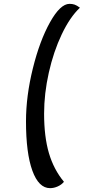

<svg xmlns="http://www.w3.org/2000/svg" viewBox="-20 -821 455 997"><path d="M341 -801Q356 -801 367.5 -797Q379 -793 395 -781Q343 -732 300.5 -642.5Q258 -553 233.5 -444Q209 -335 209 -231Q209 -111 234 -26Q259 59 312 123Q300 138 280 147Q260 156 240 156Q181 156 148 65Q115 -26 115 -191Q115 -322 150.5 -465.5Q186 -609 239.5 -705Q293 -801 341 -801Z"/></svg>

Font: Lemonada Light
Style: Regular
Weight: 300
Designer: Mohamed Gaber (Arabic) Eduardo Tunni (Latin)
Foundry: Kief Type Foundry
Version: Version 3.006